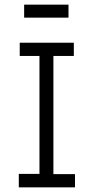

<svg xmlns="http://www.w3.org/2000/svg" viewBox="-20 -807 415 827"><path d="M84 -731H275V-787H84ZM61 0H303V-57H210V-566H298V-623H65V-566H150V-58H61Z"/></svg>

Font: Inconsolata Condensed
Style: Regular
Weight: 400
Width: 3
Monospace: yes
Designer: Raph Levien, Cyreal, Brenton Simpson
Foundry: Raph Levien, Cyreal, Google
Version: Version 3.100